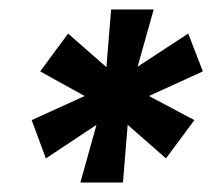

<svg xmlns="http://www.w3.org/2000/svg" viewBox="-20 -708 449 406"><path d="M150 -322 184 -444 77 -373 47 -454 159 -505 65 -557 124 -637 205 -566 215 -688H305L271 -567L378 -637L409 -557L295 -505L391 -454L331 -373L250 -444L240 -322Z"/></svg>

Font: Archivo ExtraCondensed Black
Style: Italic
Weight: 900
Width: 2
Italic angle: -10°
Designer: Hector Gatti
Foundry: Omnibus-Type
Version: Version 2.001